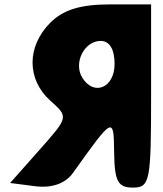

<svg xmlns="http://www.w3.org/2000/svg" viewBox="-20 -903 743 873"><path d="M209 -800C101 -692 101 -542 209 -445C292 -371 292 -371 159 -221L26 -71L142 -56C217 -47 278 -69 312 -117C496 -375 497 -375 499 -208C501 -79 516 -50 584 -50C662 -50 667 -79 667 -467V-883H480C347 -883 268 -859 209 -800ZM501 -612C501 -504 407 -464 354 -550C313 -617 363 -717 438 -717C478 -717 501 -679 501 -612Z"/></svg>

Font: Hussar Skorodowane
Style: Bold
Weight: 700
Foundry: Cannot Into Space Fonts
Version: Version 0.892